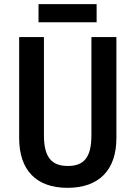

<svg xmlns="http://www.w3.org/2000/svg" viewBox="-20 -892 651 922"><path d="M444 -872H165V-785H444ZM539 -229V-714H419V-243C419 -137 384 -95 306 -95C231 -95 191 -133 191 -242V-714H72V-229C72 -75 154 10 304 10C459 10 539 -79 539 -229Z"/></svg>

Font: Noto Sans Gurmukhi UI Condensed SemiBold
Style: Regular
Weight: 600
Width: 3
Designer: Jelle Bosma - Monotype Design Team
Foundry: Monotype Imaging Inc.
Version: Version 2.004